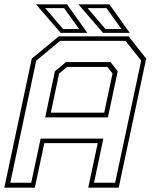

<svg xmlns="http://www.w3.org/2000/svg" viewBox="-37 -868 701 888"><path d="M-17 0 110 -597 235 -700H558L639 -597L512 0H371L415 -206H168L124 0ZM10.5 -23H107.5L151 -227H441L398 -23H495.5L616 -587.5L543.5 -679H241L130.5 -587.5ZM198 -347H445L483.5 -528L459.5 -558.5H273.5L236.5 -528ZM172 -325 217 -538.5 268.5 -581H474L507.5 -538.5L462 -325ZM563 -716H439.5L325.5 -848H469ZM525 -733.5 455.5 -830.5H368L451 -733.5ZM367 -716H243.5L129.5 -848H273ZM329 -733.5 259.5 -830.5H172L255 -733.5Z"/></svg>

Font: Tourney ExtraLight
Style: Italic
Weight: 250
Italic angle: -12°
Version: Version 1.015